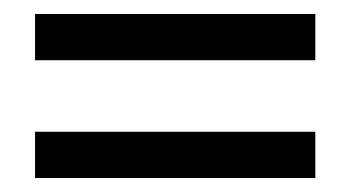

<svg xmlns="http://www.w3.org/2000/svg" viewBox="-20 -480 500 274"><path d="M30 -226V-292H430V-226ZM30 -394V-460H430V-394Z"/></svg>

Font: Homenaje
Style: Regular
Weight: 400
Version: Version 1.002